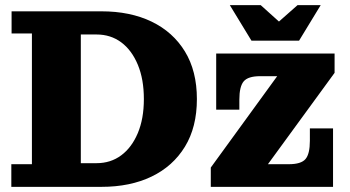

<svg xmlns="http://www.w3.org/2000/svg" viewBox="-20 -726 1358 746"><path d="M294 0V-92H355Q410 -92 451 -122.5Q492 -153 515.5 -209Q539 -265 539 -341Q539 -418 515.5 -474.5Q492 -531 451 -561.5Q410 -592 355 -592H294V-682H374Q486 -682 569 -642Q652 -602 698.5 -526Q745 -450 745 -341Q745 -232 698.5 -156Q652 -80 569 -40Q486 0 374 0ZM24 0V-88H104V-596H25V-682H294V0ZM799 -75 1057 -430 1280 -443 1021 -88ZM799 0V-75L1021 -88H1274V0ZM820 -300V-430H991Q944 -430 927 -410Q910 -390 910 -339V-300ZM1102 -88Q1150 -88 1167 -108Q1184 -128 1184 -179V-227H1274V-88ZM820 -430V-518H1280V-443L1057 -430ZM957 -568 873 -706H993L1102 -608H1025L1136 -706H1226L1142 -568Z"/></svg>

Font: Montagu Slab
Style: Bold
Weight: 700
Designer: Florian Karsten
Foundry: Florian Karsten
Version: Version 1.000